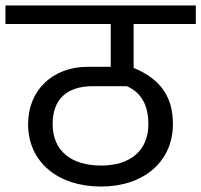

<svg xmlns="http://www.w3.org/2000/svg" viewBox="-40 -709 738 704"><path d="M366 -621V-464H281C154 -464 63 -379 63 -254C63 -114 173 -25 331 -25C485 -25 594 -115 594 -254C594 -347 555 -417 450 -460V-621H678V-689H-20V-621ZM301 -393H425C483 -368 504 -316 504 -254C504 -155 436 -102 331 -102C221 -102 153 -156 153 -254C153 -345 205 -393 301 -393Z"/></svg>

Font: FiraGO Unicode
Style: Regular
Weight: 400
Designer: bBox Type
Foundry: bBox Type GmbH
Version: Version 1.001;PS 001.001;hotconv 1.0.88;makeotf.lib2.5.64775